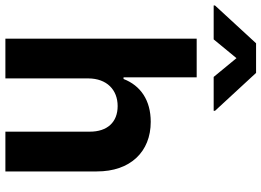

<svg xmlns="http://www.w3.org/2000/svg" viewBox="-218 -842 993 730"><g transform="rotate(90 279.0 -476.5)"><path d="M60.4 -727.3V0H211.6V-315.3C212 -385.7 255 -426.8 316.8 -426.8C378.2 -426.8 414.4 -387.4 414.1 -320.3V0H565.3V-347.3C565.7 -475.1 490.4 -552.6 376.8 -552.6C294 -552.6 238.6 -513.5 213.8 -449.2H207.4V-727.3ZM-65.7 -796.9V-791.9H63.2L134.6 -878.6L206 -791.9H334.9V-796.9L190.7 -953.1H78.1Z"/></g></svg>

Font: Inter-Hewn
Style: Bold
Weight: 700
Designer: Rasmus Andersson
Foundry: rsms
Version: Version 3.012;git-f93a4a705